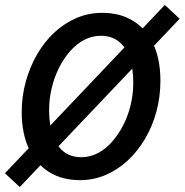

<svg xmlns="http://www.w3.org/2000/svg" viewBox="-30 -718 748 778"><path d="M50 40 -10 -16 638 -698 698 -642ZM294 12Q221 12 168 -21.5Q115 -55 86.5 -117Q58 -179 58 -263Q58 -328 74.5 -387.5Q91 -447 120.5 -498Q150 -549 190.5 -586.5Q231 -624 280 -645Q329 -666 384 -666Q458 -666 511 -632.5Q564 -599 592 -537.5Q620 -476 620 -391Q620 -326 604 -266.5Q588 -207 558 -156Q528 -105 487.5 -67.5Q447 -30 398 -9Q349 12 294 12ZM300 -81Q335 -81 366.5 -97.5Q398 -114 424 -143.5Q450 -173 469.5 -211Q489 -249 499.5 -293Q510 -337 510 -383Q510 -441 495.5 -483.5Q481 -526 451.5 -549.5Q422 -573 378 -573Q343 -573 311.5 -556.5Q280 -540 254 -510.5Q228 -481 209 -443Q190 -405 179.5 -361Q169 -317 169 -271Q169 -213 183.5 -170.5Q198 -128 227 -104.5Q256 -81 300 -81Z"/></svg>

Font: Source Sans 3 SemiBold
Style: Italic
Weight: 600
Italic angle: -11°
Designer: Paul D. Hunt
Foundry: Adobe
Version: Version 3.046;hotconv 1.0.118;makeotfexe 2.5.65603